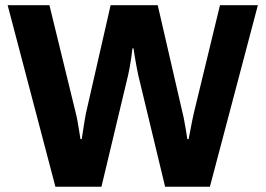

<svg xmlns="http://www.w3.org/2000/svg" viewBox="-20 -706 1004 726"><path d="M189.5 0 8.9 -686.4H166.9L266.8 -277.4Q269.6 -267.8 272.6 -250.5Q275.6 -233.3 278.8 -214.2Q282 -195 284.3 -179.8H289Q291.3 -195.2 294.3 -214.1Q297.3 -233.1 300 -250.2Q302.7 -267.3 304.9 -277.4L398.3 -686.4H576.4L670.7 -277.4Q673.5 -267.4 676.6 -250Q679.7 -232.6 683 -213.7Q686.2 -194.8 688.4 -179.8H693.2Q696.2 -194.4 699.6 -212.7Q703 -231 706.5 -248.5Q710 -266 712.7 -277.4L811.8 -686.4H955.1L773.7 0H604.3L502.7 -422.2Q499.9 -436 496.3 -454.2Q492.7 -472.5 489.8 -490.9Q487 -509.3 484.8 -523.1H480.8Q479.3 -508.7 476.6 -489.7Q473.9 -470.6 470.7 -452.7Q467.5 -434.8 464.5 -422.2L363.6 0Z"/></svg>

Font: Archivo Variable SemiBold
Style: Regular
Weight: 600
Designer: Hector Gatti
Foundry: Omnibus-Type
Version: Version 2.001